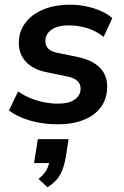

<svg xmlns="http://www.w3.org/2000/svg" viewBox="-20 -519 528 817"><path d="M226 10Q164 10 109.5 -5.5Q55 -21 18 -49L57 -130Q81 -113 109 -101.5Q137 -90 167 -84Q197 -78 226 -78Q273 -78 298 -95.5Q323 -113 323 -142Q323 -162 309.5 -174.5Q296 -187 269 -193L177 -212Q122 -223 91 -255.5Q60 -288 60 -337Q60 -382 85.5 -418.5Q111 -455 160.5 -477Q210 -499 280 -499Q312 -499 344.5 -492.5Q377 -486 406.5 -473.5Q436 -461 458 -442L421 -362Q390 -387 352 -399Q314 -411 274 -411Q225 -411 199 -392.5Q173 -374 173 -344Q173 -326 184.5 -313Q196 -300 221 -295L313 -276Q373 -263 404.5 -231.5Q436 -200 436 -151Q436 -100 410 -64Q384 -28 336.5 -9Q289 10 226 10ZM182 278 144 242Q169 222 178.5 203.5Q188 185 192 160L216 175H125L141 73H272L260 149Q253 192 237 222.5Q221 253 182 278Z"/></svg>

Font: Nunito Sans 12pt
Style: Bold Italic
Weight: 700
Italic angle: -9°
Designer: Vernon Adams
Foundry: Vernon Adams
Version: Version 3.101;gftools[0.9.27]